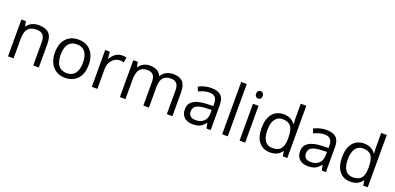

<svg xmlns="http://www.w3.org/2000/svg" viewBox="6 -1686 5389 2622"><g transform="rotate(20 2700.0 -375.0)"><path d="M452.1 0V-346.2Q452.1 -411.6 422.4 -443.8Q392.6 -476.1 329.1 -476.1Q245.1 -476.1 206.1 -430.7Q167 -385.3 167 -280.8V0H85.9V-535.2H151.9L165 -461.9H168.9Q193.8 -501.5 238.8 -523.2Q283.7 -544.9 338.9 -544.9Q435.5 -544.9 484.4 -498.3Q533.2 -451.7 533.2 -349.1V0Z M1161.6 -268.1Q1161.6 -137.2 1095.7 -63.7Q1029.8 9.8 913.6 9.8Q841.8 9.8 786.1 -23.9Q730.5 -57.6 700.2 -120.6Q669.9 -183.6 669.9 -268.1Q669.9 -398.9 735.4 -471.9Q800.8 -544.9 917 -544.9Q1029.3 -544.9 1095.5 -470.2Q1161.6 -395.5 1161.6 -268.1ZM753.9 -268.1Q753.9 -165.5 794.9 -111.8Q835.9 -58.1 915.5 -58.1Q995.1 -58.1 1036.4 -111.6Q1077.6 -165 1077.6 -268.1Q1077.6 -370.1 1036.4 -423.1Q995.1 -476.1 914.6 -476.1Q835 -476.1 794.4 -423.8Q753.9 -371.6 753.9 -268.1Z M1547.9 -544.9Q1583.5 -544.9 1611.8 -539.1L1600.6 -463.9Q1567.4 -471.2 1542 -471.2Q1477.1 -471.2 1430.9 -418.5Q1384.8 -365.7 1384.8 -287.1V0H1303.7V-535.2H1370.6L1379.9 -436H1383.8Q1413.6 -488.3 1455.6 -516.6Q1497.6 -544.9 1547.9 -544.9Z M2394 0V-348.1Q2394 -412.1 2366.7 -444.1Q2339.4 -476.1 2281.7 -476.1Q2206.1 -476.1 2169.9 -432.6Q2133.8 -389.2 2133.8 -298.8V0H2052.7V-348.1Q2052.7 -412.1 2025.4 -444.1Q1998 -476.1 1939.9 -476.1Q1863.8 -476.1 1828.4 -430.4Q1793 -384.8 1793 -280.8V0H1711.9V-535.2H1777.8L1791 -461.9H1794.9Q1817.9 -501 1859.6 -522.9Q1901.4 -544.9 1953.1 -544.9Q2078.6 -544.9 2117.2 -454.1H2121.1Q2145 -496.1 2190.4 -520.5Q2235.8 -544.9 2293.9 -544.9Q2384.8 -544.9 2429.9 -498.3Q2475.1 -451.7 2475.1 -349.1V0Z M2971.2 0 2955.1 -76.2H2951.2Q2911.1 -25.9 2871.3 -8.1Q2831.5 9.8 2772 9.8Q2692.4 9.8 2647.2 -31.2Q2602.1 -72.3 2602.1 -147.9Q2602.1 -310.1 2861.3 -317.9L2952.1 -320.8V-354Q2952.1 -417 2925 -447Q2897.9 -477.1 2838.4 -477.1Q2771.5 -477.1 2687 -436L2662.1 -498Q2701.7 -519.5 2748.8 -531.7Q2795.9 -543.9 2843.3 -543.9Q2939 -543.9 2985.1 -501.5Q3031.2 -459 3031.2 -365.2V0ZM2788.1 -57.1Q2863.8 -57.1 2907 -98.6Q2950.2 -140.1 2950.2 -214.8V-263.2L2869.1 -259.8Q2772.5 -256.3 2729.7 -229.7Q2687 -203.1 2687 -147Q2687 -103 2713.6 -80.1Q2740.2 -57.1 2788.1 -57.1Z M3279.3 0H3198.2V-759.8H3279.3Z M3532.2 0H3451.2V-535.2H3532.2ZM3444.3 -680.2Q3444.3 -708 3458 -720.9Q3471.7 -733.9 3492.2 -733.9Q3511.7 -733.9 3525.9 -720.7Q3540 -707.5 3540 -680.2Q3540 -652.8 3525.9 -639.4Q3511.7 -626 3492.2 -626Q3471.7 -626 3458 -639.4Q3444.3 -652.8 3444.3 -680.2Z M4068.4 -71.8H4064Q4007.8 9.8 3896 9.8Q3791 9.8 3732.7 -62Q3674.3 -133.8 3674.3 -266.1Q3674.3 -398.4 3732.9 -471.7Q3791.5 -544.9 3896 -544.9Q4004.9 -544.9 4063 -465.8H4069.3L4065.9 -504.4L4064 -542V-759.8H4145V0H4079.1ZM3906.2 -58.1Q3989.3 -58.1 4026.6 -103.3Q4064 -148.4 4064 -249V-266.1Q4064 -379.9 4026.1 -428.5Q3988.3 -477.1 3905.3 -477.1Q3834 -477.1 3796.1 -421.6Q3758.3 -366.2 3758.3 -265.1Q3758.3 -162.6 3795.9 -110.4Q3833.5 -58.1 3906.2 -58.1Z M4646 0 4629.9 -76.2H4626Q4585.9 -25.9 4546.1 -8.1Q4506.3 9.8 4446.8 9.8Q4367.2 9.8 4322 -31.2Q4276.9 -72.3 4276.9 -147.9Q4276.9 -310.1 4536.1 -317.9L4627 -320.8V-354Q4627 -417 4599.9 -447Q4572.8 -477.1 4513.2 -477.1Q4446.3 -477.1 4361.8 -436L4336.9 -498Q4376.5 -519.5 4423.6 -531.7Q4470.7 -543.9 4518.1 -543.9Q4613.8 -543.9 4659.9 -501.5Q4706.1 -459 4706.1 -365.2V0ZM4462.9 -57.1Q4538.6 -57.1 4581.8 -98.6Q4625 -140.1 4625 -214.8V-263.2L4543.9 -259.8Q4447.3 -256.3 4404.5 -229.7Q4361.8 -203.1 4361.8 -147Q4361.8 -103 4388.4 -80.1Q4415 -57.1 4462.9 -57.1Z M5237.3 -71.8H5232.9Q5176.8 9.8 5064.9 9.8Q4960 9.8 4901.6 -62Q4843.3 -133.8 4843.3 -266.1Q4843.3 -398.4 4901.9 -471.7Q4960.4 -544.9 5064.9 -544.9Q5173.8 -544.9 5231.9 -465.8H5238.3L5234.9 -504.4L5232.9 -542V-759.8H5314V0H5248ZM5075.2 -58.1Q5158.2 -58.1 5195.6 -103.3Q5232.9 -148.4 5232.9 -249V-266.1Q5232.9 -379.9 5195.1 -428.5Q5157.2 -477.1 5074.2 -477.1Q5002.9 -477.1 4965.1 -421.6Q4927.2 -366.2 4927.2 -265.1Q4927.2 -162.6 4964.8 -110.4Q5002.4 -58.1 5075.2 -58.1Z"/></g></svg>

Font: f02724691
Style: Regular
Weight: 400
Foundry: Ascender Corporation
Version: Version 1.10